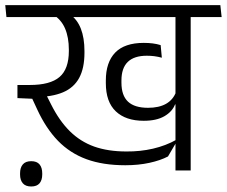

<svg xmlns="http://www.w3.org/2000/svg" viewBox="-35 -650 865 732"><path d="M692 -600.5H634V0H692ZM577 -585H810L805 -630.5H572.5ZM-10.5 -585H759.5L754.5 -630.5H-15ZM287 -455Q287 -505.5 273.2 -540.8Q259.5 -576 231 -596H165.5Q198.5 -575.5 213 -541.5Q227.5 -507.5 227.5 -460.5V-455.5Q227.5 -387 192 -356.5Q156.5 -326 78.5 -326H31.5L65.5 -280H100.5Q163.5 -280.5 205 -298Q246.5 -315.5 266.8 -352.8Q287 -390 287 -449ZM605.5 -53.5 638 -109V-117.5Q597 -94.5 548.2 -83.2Q499.5 -72 447 -72.5Q377 -72.5 324.2 -91.2Q271.5 -110 231.2 -149.8Q191 -189.5 159.5 -252.5L137 -297L31.5 -326V-276L88 -273.5L107 -232.5Q140.5 -160 186.2 -113Q232 -66 294.8 -43Q357.5 -20 442.5 -20Q492.5 -20 534.8 -29.2Q577 -38.5 605.5 -53.5ZM513 -189.5Q561.5 -189.5 591.5 -206.8Q621.5 -224 632.5 -252H639L636.5 -300Q625 -269.5 598 -254.2Q571 -239 529.5 -239Q478 -239 453 -262.5Q428 -286 428 -335V-343Q428 -390.5 452.2 -414Q476.5 -437.5 524.5 -437.5Q539.5 -437.5 553.2 -435.8Q567 -434 582 -430L577.5 -478Q563 -482.5 547.2 -484.5Q531.5 -486.5 513 -486.5Q440 -486.5 404.2 -449.5Q368.5 -412.5 368.5 -343V-333Q368.5 -261.5 406.5 -225.5Q444.5 -189.5 513 -189.5ZM84 61Q105.5 61 115.8 48.8Q126 36.5 126 15.5Q126 15 126 13.2Q126 11.5 126 11Q126 -11 115.8 -23.2Q105.5 -35.5 84 -35.5Q62.5 -35.5 52 -23.2Q41.5 -11 41.5 11Q41.5 11.5 41.5 13.2Q41.5 15 41.5 15.5Q41.5 36.5 52 48.8Q62.5 61 84 61Z"/></svg>

Font: Anek Devanagari Medium Light
Style: Regular
Weight: 300
Version: Version 1.003